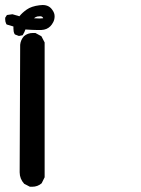

<svg xmlns="http://www.w3.org/2000/svg" viewBox="-32 -545 552 751"><path d="M61.5 -403.3Q76.2 -416 96.7 -416Q100.6 -416 106.4 -416L129.9 -403.3L142.6 -378.9V148.4L130.9 171.9Q115.2 185.5 93.8 185.5Q90.8 185.5 85 185.5L62.5 173.8Q44.9 154.3 44.9 128.9L46.9 -370.1Q48.8 -388.7 61.5 -403.3ZM24.4 -413.1Q20.5 -420.9 20.5 -433.6Q20.5 -437.5 20.5 -441.4L-5.9 -449.2L-7.8 -452.1Q-11.7 -460 -11.7 -468.8Q-11.7 -471.7 -11.7 -475.6L-4.9 -486.3L16.6 -489.3L43.9 -481.4Q54.7 -495.1 72.8 -507.8Q90.8 -520.5 122.1 -524.4Q127.9 -525.4 134.8 -525.4Q160.2 -525.4 172.9 -505.9Q181.6 -494.1 181.6 -481.4Q181.6 -468.8 176.3 -458.5Q170.9 -448.2 165 -442.4Q151.4 -428.7 129.9 -427.7Q125 -427.7 111.3 -427.7Q97.7 -427.7 67.4 -429.7Q64.5 -419.9 56.6 -407.2L42 -404.3L26.4 -410.2ZM100.6 -473.6Q114.3 -472.7 123 -472.7Q131.8 -472.7 136.7 -473.6Q136.7 -473.6 136.7 -474.6Q136.7 -475.6 133.8 -478.5Q130.9 -481.4 125.5 -481.4Q120.1 -481.4 114.3 -480.5Q108.4 -479.5 100.6 -473.6Z"/></svg>

Font: JasonHandwriting2
Style: SemiBold
Weight: 600
Version: Version 1.04.7